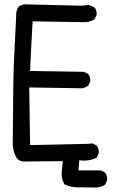

<svg xmlns="http://www.w3.org/2000/svg" viewBox="-20 -753 540 888"><path d="M360.4 113.3Q315.4 117.2 278.3 99.6Q260.7 70.3 266.6 31.2L270.5 -7.8L87.9 -5.9Q72.3 -7.8 60.5 -17.6Q37.1 -52.7 39.1 -99.6Q41 -387.7 43.9 -455.1Q46.9 -522.5 54.7 -675.8Q52.7 -703.1 66.4 -722.7Q85.9 -736.3 113.3 -732.4L358.4 -726.6L391.6 -730.5L417 -718.8Q428.7 -705.1 426.8 -683.6L417 -664.1Q395.5 -650.4 370.1 -650.4Q344.7 -650.4 130.9 -654.3Q121.1 -483.4 119.1 -424.8L368.2 -420.9L387.7 -411.1Q399.4 -397.5 397.5 -376L387.7 -356.4Q374 -346.7 358.4 -344.7L115.2 -348.6L119.1 -82L389.6 -87.9L407.2 -89.8L426.8 -80.1Q438.5 -64.5 436.5 -43L426.8 -23.4Q391.6 -5.9 346.7 -11.7L342.8 35.2H446.3L465.8 44.9Q477.5 60.5 475.6 82L465.8 101.6Q444.3 115.2 416 114.3Q387.7 113.3 360.4 113.3Z"/></svg>

Font: JasonHandwriting1
Style: Regular
Weight: 400
Version: Version 1.48.20